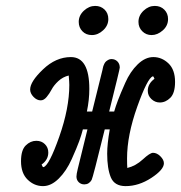

<svg xmlns="http://www.w3.org/2000/svg" viewBox="-20 -631 618 656"><path d="M51.8 -80.1Q51.8 -118.2 67.9 -134Q84 -149.9 104 -149.9Q122.1 -149.9 133.5 -138.4Q145 -127 145 -109.9Q145 -85 122.1 -68.8Q126 -60.1 127 -60.1H128.9Q147.9 -65.9 182.4 -163.6Q216.8 -261.2 216.8 -340.8Q216.8 -350.6 214.8 -373Q194.8 -368.2 179.4 -354Q164.1 -339.8 156.5 -325.4Q148.9 -311 139.4 -299.6Q129.9 -288.1 119.1 -288.1Q106 -288.1 94.5 -300Q83 -312 83 -325.2Q83 -352.1 127 -394Q170.9 -436 222.2 -436Q285.2 -436 285.2 -327.1Q285.2 -290 276.9 -250H294.9Q295.9 -255.9 330.1 -392.1L331.1 -397Q332 -401.9 333 -405Q334 -408.2 336.4 -413.1Q338.9 -418 342 -420.9Q345.2 -423.8 350.1 -426.5Q355 -429.2 360.8 -429.2Q373 -429.2 381.1 -421.1Q389.2 -413.1 389.2 -399.9Q389.2 -395 353 -250H370.1Q375 -267.1 383.1 -288.6Q391.1 -310.1 408 -348.1Q424.8 -386.2 450.4 -411.1Q476.1 -436 503.9 -436Q532.7 -436 555.4 -414.6Q578.1 -393.1 578.1 -351.1Q578.1 -313 562 -296.9Q545.9 -280.8 525.9 -280.8Q509.8 -280.8 497.3 -292.5Q484.9 -304.2 484.9 -320.8Q484.9 -344.7 507.8 -361.8Q504.9 -369.6 502.9 -370.1H502Q483.9 -364.3 449 -266.6Q414.1 -168.9 414.1 -89.8Q414.1 -67.9 415 -57.1Q443.8 -64 468 -86.4Q492.2 -108.9 502.9 -108.9Q516.1 -108.9 528.1 -96.9Q540 -85 540 -73.2Q540 -51.3 497.1 -23.2Q454.1 4.9 409.2 4.9Q371.1 4.9 358.6 -25.1Q346.2 -55.2 346.2 -106Q346.2 -139.2 355 -189H337.9Q296.9 -22 293 -16.1Q284.2 -1 268.1 -1Q256.8 -1 249 -8.5Q241.2 -16.1 241.2 -27.8Q241.2 -35.6 245.6 -53.7Q250 -71.8 260 -112.3Q270 -152.8 278.8 -189H263.2Q258.3 -169.9 250.7 -148.9Q243.2 -127.9 225.1 -87.4Q207 -46.9 180.9 -21Q154.8 4.9 127 4.9Q97.2 4.9 74.5 -17.1Q51.8 -39.1 51.8 -80.1ZM249 -556.2Q249 -578.1 266.6 -594.5Q284.2 -610.8 305.2 -610.8Q324.2 -610.8 337.2 -598.4Q350.1 -585.9 350.1 -565.9Q350.1 -543.9 332.5 -527.6Q314.9 -511.2 293.9 -511.2Q273.9 -511.2 261.5 -524.2Q249 -537.1 249 -556.2ZM453.1 -556.2Q453.1 -578.1 470.5 -594.5Q487.8 -610.8 508.8 -610.8Q528.8 -610.8 541.5 -597.9Q554.2 -585 554.2 -565.9Q554.2 -543 536.1 -527.1Q518.1 -511.2 498 -511.2Q479 -511.2 466.1 -524.2Q453.1 -537.1 453.1 -556.2Z"/></svg>

Font: CMU Typewriter Text
Style: Italic
Weight: 500
Italic angle: -14.04°
Version: Version 0.7.0